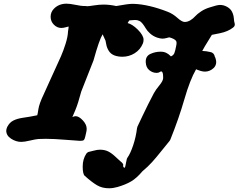

<svg xmlns="http://www.w3.org/2000/svg" viewBox="-20 -762 1286 1035"><path d="M94.7 2.9Q66.4 2.9 40 -14.2Q13.7 -31.2 13.7 -57.6Q13.7 -65.4 18.6 -77.1Q30.3 -100.6 50.3 -111.3Q70.3 -122.1 102.5 -127Q134.8 -131.8 139.6 -132.8L180.7 -140.6Q182.6 -144.5 187 -173.8Q191.4 -203.1 215.8 -253.9L247.1 -323.2Q254.9 -340.8 275.4 -385.3Q295.9 -429.7 308.6 -458.5Q321.3 -487.3 333.5 -525.9Q345.7 -564.5 346.7 -592.8L348.6 -605.5Q350.6 -618.2 349.6 -619.1Q348.6 -619.1 335 -615.2Q321.3 -611.3 310.5 -611.3Q288.1 -611.3 270.5 -628.9Q252.9 -646.5 252.9 -671.9Q252.9 -697.3 271.5 -715.8Q297.9 -742.2 338.9 -742.2Q356.4 -742.2 387.7 -735.8Q418.9 -729.5 431.6 -729.5H440.4Q444.3 -728.5 451.2 -728.5Q459 -728.5 486.8 -732.9Q514.6 -737.3 538.1 -737.3Q570.3 -737.3 606.4 -729.5Q671.9 -741.2 690.4 -741.2H701.2Q782.2 -738.3 884.8 -698.2Q912.1 -687.5 936.5 -665.5Q960.9 -643.6 975.6 -643.6Q991.2 -643.6 1006.3 -652.8Q1021.5 -662.1 1032.2 -674.3Q1043 -686.5 1063.5 -700.2Q1084 -713.9 1109.4 -721.7Q1150.4 -735.4 1166 -735.4Q1186.5 -735.4 1205.1 -724.6Q1223.6 -713.9 1231.4 -697.3Q1239.3 -680.7 1240.7 -662.1Q1242.2 -643.6 1244.1 -639.6Q1250 -623 1236.3 -613.3Q1209 -591.8 1166 -583L1122.1 -574.2Q1071.3 -492.2 1070.3 -487.3Q1090.8 -487.3 1118.2 -480.5Q1134.8 -474.6 1137.7 -457L1138.7 -455.1Q1139.6 -454.1 1140.6 -451.2Q1141.6 -448.2 1142.6 -444.8Q1143.6 -441.4 1144.5 -437Q1145.5 -432.6 1145.5 -427.7Q1145.5 -408.2 1130.9 -394.5Q1110.4 -376 1085 -376Q1074.2 -376 1062.5 -379.4Q1050.8 -382.8 1043.9 -385.7L1037.1 -388.7Q1003.9 -331.1 974.1 -227.5Q944.3 -124 898.4 -9.8Q895.5 -3.9 894.5 -2.9Q878.9 15.6 850.6 51.3Q822.3 86.9 799.8 111.8Q777.3 136.7 748 161.1Q716.8 198.2 687 215.8Q657.2 233.4 613.3 246.1Q589.8 252.9 567.4 252.9Q530.3 252.9 502.4 236.3Q474.6 219.7 437.5 186.5Q425.8 177.7 425.8 135.7Q425.8 95.7 445.3 66.4Q453.1 56.6 462.9 55.7Q465.8 55.7 484.9 50.3Q503.9 44.9 518.6 44.9Q543.9 44.9 563 54.2Q582 63.5 603.5 84Q625 104.5 627.9 106.4Q644.5 119.1 644.5 127Q644.5 127.9 644 129.4Q643.6 130.9 643.6 131.8Q643.6 134.8 646 138.7Q648.4 142.6 650.4 142.6Q651.4 142.6 652.8 141.1Q654.3 139.6 655.3 135.3Q656.2 130.9 657.2 126.5Q658.2 122.1 659.7 113.3Q661.1 104.5 663.1 97.7Q663.1 93.8 667 87.9Q682.6 66.4 697.8 21.5Q712.9 -23.4 718.8 -72.3Q719.7 -73.2 720.2 -75.7Q720.7 -78.1 720.7 -79.1Q732.4 -103.5 748.5 -137.7Q764.6 -171.9 778.8 -200.2Q793 -228.5 809.6 -259.8Q820.3 -279.3 839.4 -302.2Q858.4 -325.2 859.4 -339.8V-347.7Q859.4 -377 848.6 -377Q845.7 -377 841.8 -374Q835 -369.1 824.2 -369.1Q802.7 -369.1 784.7 -383.8Q766.6 -398.4 765.6 -427.7V-430.7Q765.6 -460 791.5 -471.7Q817.4 -483.4 845.7 -483.4Q863.3 -483.4 876 -477.1Q888.7 -470.7 894.5 -464.4Q900.4 -458 901.4 -458Q915 -463.9 919.9 -475.6Q924.8 -487.3 930.7 -519.5Q933.6 -535.2 928.7 -542Q920.9 -552.7 893.6 -560.5H891.6Q889.6 -560.5 877.9 -557.1Q866.2 -553.7 855.5 -553.7Q843.8 -553.7 826.2 -559.6Q804.7 -567.4 789.1 -581.5Q773.4 -595.7 766.1 -608.4Q758.8 -621.1 749.5 -633.3Q740.2 -645.5 730.5 -649.4Q721.7 -654.3 708 -654.3Q703.1 -654.3 693.8 -653.3Q684.6 -652.3 680.7 -652.3H677.7Q674.8 -649.4 668 -637.7Q692.4 -631.8 721.7 -603.5Q753.9 -571.3 753.9 -547.9Q753.9 -536.1 750 -527.3Q736.3 -494.1 706.1 -475.1Q675.8 -456.1 639.6 -456.1Q617.2 -456.1 597.7 -462.9Q577.1 -470.7 566.4 -487.8Q555.7 -504.9 552.7 -523.4L548.8 -543L533.2 -577.1Q514.6 -546.9 484.4 -437.5Q484.4 -435.5 483.4 -434.6L418 -268.6Q400.4 -202.1 385.7 -167.5Q371.1 -132.8 370.1 -130.9Q379.9 -135.7 387.7 -135.7Q405.3 -135.7 426.3 -113.3Q447.3 -90.8 447.3 -67.4Q447.3 -56.6 443.4 -42.5Q439.5 -28.3 439.5 -25.4Q436.5 -11.7 432.1 -7.3Q427.7 -2.9 414.1 -2.9H409.2Q399.4 -2.9 335 -8.3Q270.5 -13.7 227.5 -13.7Q200.2 -13.7 187.5 -12.7Q172.9 -11.7 142.1 -4.4Q111.3 2.9 94.7 2.9Z"/></svg>

Font: Essays1743
Style: BoldItalic
Weight: 700
Italic angle: -10°
Designer: Based on the typeface in a 1743 English translation of the essays of Montaigne.  PostScript/TrueType font designed by Jo
Version: Version 002.100